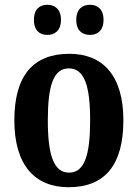

<svg xmlns="http://www.w3.org/2000/svg" viewBox="-20 -773 577 803"><path d="M357 -627C385 -627 413 -643 413 -690C413 -737 385 -753 357 -753C326 -753 299 -737 299 -690C299 -643 326 -627 357 -627ZM178 -627C207 -627 235 -643 235 -690C235 -737 207 -753 178 -753C148 -753 122 -737 122 -690C122 -643 148 -627 178 -627ZM267 10C418 10 496 -82 496 -270C496 -457 410 -548 270 -548C119 -548 40 -457 40 -270C40 -82 126 10 267 10ZM269 -51C204 -51 180 -126 180 -270C180 -414 203 -487 268 -487C333 -487 357 -414 357 -270C357 -126 334 -51 269 -51Z"/></svg>

Font: Noto Serif Ethiopic Condensed
Style: Bold
Weight: 700
Width: 3
Designer: Monotype Design Team
Foundry: Monotype Imaging Inc.
Version: Version 2.102